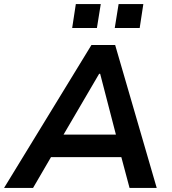

<svg xmlns="http://www.w3.org/2000/svg" viewBox="-45 -927 847 947"><path d="M-25 0 406 -705H523L728 0H594L542 -195L590 -152H170L231 -194L118 0ZM444 -563 252 -235 232 -263H564L534 -235L449 -563ZM521 -789 540 -907H662L644 -789ZM311 -789 329 -907H452L433 -789Z"/></svg>

Font: Nunito Sans 8pt
Style: Bold Italic
Weight: 700
Italic angle: -9°
Version: Version 3.101;gftools[0.9.27]